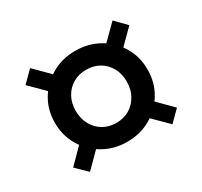

<svg xmlns="http://www.w3.org/2000/svg" viewBox="-104 -714 772 732"><g transform="rotate(-30 282.0 -347.5)"><path d="M281.5 -146.8Q224.8 -146.8 178.2 -173.5Q131.8 -200.2 104.9 -245.8Q78 -291.2 78 -347.5Q78 -403.8 104.9 -448.6Q131.8 -493.5 177.9 -520.1Q224 -546.8 281.5 -546.8Q339 -546.8 385.4 -520.6Q431.8 -494.5 458.8 -449.1Q485.8 -403.8 485.8 -347.5Q485.8 -291 458.8 -245.5Q431.8 -200 385.8 -173.4Q339.8 -146.8 281.5 -146.8ZM100.5 -118.8 53 -165.2 141 -254 188.2 -206.8ZM281.5 -230Q314.8 -230 339.9 -245.2Q365 -260.5 379.6 -286.9Q394.2 -313.2 394.2 -347.8Q394.2 -381.8 379.6 -407.9Q365 -434 339.9 -448.8Q314.8 -463.5 281.5 -463.5Q249 -463.5 223.5 -448.4Q198 -433.2 183.8 -407.1Q169.5 -381 169.5 -347.5Q169.5 -313.8 183.8 -287.1Q198 -260.5 223.6 -245.2Q249.2 -230 281.5 -230ZM463.5 -118.8 374.8 -206.8 422 -254 510 -165.2ZM141 -440.5 53 -528.2 100.5 -575.8 188.2 -487.8ZM422 -440.5 374.8 -487.8 463.5 -575.8 510 -528.2Z"/></g></svg>

Font: Outfit Thin
Style: Regular
Weight: 100
Designer: Rodrigo Fuenzalida
Foundry: fragTYPE
Version: Version 1.100;gftools[0.9.27]